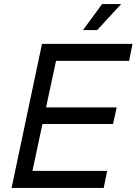

<svg xmlns="http://www.w3.org/2000/svg" viewBox="-20 -926 673 946"><path d="M37 0 187 -710H633L616 -626H256L207 -397H555L537 -315H189L140 -84H508L491 0ZM389 -778 483 -906H577L459 -778Z"/></svg>

Font: Geist
Style: Italic
Weight: 400
Italic angle: -12°
Designer: Basement.studio, Andrés Briganti, Mateo Zaragoza
Foundry: Basement.studio, Vercel, Andrés Briganti, Guido Ferreyra, Mateo Zaragoza
Version: Version 1.500